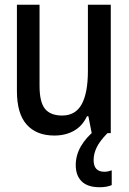

<svg xmlns="http://www.w3.org/2000/svg" viewBox="-20 -559 540 806"><path d="M208 10Q133 10 92 -36Q51 -82 51 -177V-539H146V-199Q146 -130 169 -102Q192 -74 241 -74Q297 -74 323 -121.5Q349 -169 349 -261V-539H445V0H365L351 -71H345Q326 -30 290.5 -10Q255 10 208 10ZM398 227Q348 227 323 202.5Q298 178 298 134Q298 92 320 54.5Q342 17 380 -13L431 0Q398 34 385.5 60.5Q373 87 373 113Q373 162 418 162Q428 162 435.5 160Q443 158 449 156V218Q429 227 398 227Z"/></svg>

Font: Noto Sans Mono ExtraCondensed Medium
Style: Regular
Weight: 500
Width: 2
Designer: Monotype Design Team
Foundry: Monotype Imaging Inc.
Version: Version 2.014